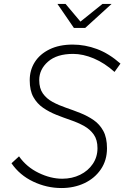

<svg xmlns="http://www.w3.org/2000/svg" viewBox="-20 -937 640 969"><path d="M290 12Q216 12 147.5 -20.5Q79 -53 38 -113L76 -148Q114 -94 175 -64.5Q236 -35 294 -35Q344 -35 384.5 -55Q425 -75 448.5 -110Q472 -145 472 -189Q472 -231 453.5 -257.5Q435 -284 404.5 -301Q374 -318 337.5 -330.5Q301 -343 264.5 -357.5Q228 -372 197.5 -393Q167 -414 148.5 -447Q130 -480 130 -532Q130 -583 155.5 -623.5Q181 -664 230 -688Q279 -712 347 -712Q409 -712 469.5 -689.5Q530 -667 588 -616L558 -574Q508 -619 453.5 -642Q399 -665 349 -665Q267 -665 222.5 -626Q178 -587 178 -533Q178 -491 196.5 -465Q215 -439 245.5 -422.5Q276 -406 312.5 -393.5Q349 -381 385.5 -366.5Q422 -352 452.5 -331Q483 -310 501.5 -276Q520 -242 520 -189Q520 -128 489 -82.5Q458 -37 406 -12.5Q354 12 290 12ZM353 -796 270 -917H311L386 -828L497 -917H543L410 -796Z"/></svg>

Font: Red Hat Mono
Style: Italic
Weight: 300
Italic angle: -12°
Monospace: yes
Designer: Pentagram, MCKL
Foundry: Pentagram, MCKL
Version: Version 1.023